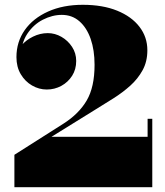

<svg xmlns="http://www.w3.org/2000/svg" viewBox="-20 -780 689 800"><path d="M40 0V-135L244 -264.5Q308.5 -305.5 341.2 -361.2Q374 -417 374 -510Q374 -571 357.8 -617.8Q341.5 -664.5 311 -691.2Q280.5 -718 237.5 -718Q198 -718 158.8 -698Q119.5 -678 93.5 -638.8Q67.5 -599.5 67.5 -542H49.5Q49.5 -567 68.8 -590Q88 -613 117.8 -627.5Q147.5 -642 179 -642Q209 -642 236 -626.5Q263 -611 280.2 -584.8Q297.5 -558.5 297.5 -526Q297.5 -491 280.5 -464.2Q263.5 -437.5 235.5 -422.2Q207.5 -407 175 -407Q142.5 -407 113.5 -423.8Q84.5 -440.5 66.5 -470.8Q48.5 -501 48.5 -542Q48.5 -605.5 83.2 -654.8Q118 -704 180.5 -732Q243 -760 325 -760Q408 -760 468.2 -735.5Q528.5 -711 561.2 -668.2Q594 -625.5 594 -570.5Q594 -523.5 574.2 -487.5Q554.5 -451.5 522.8 -423Q491 -394.5 453.5 -370.8Q416 -347 380 -325L194.5 -210H595V-285H614.5V0Z"/></svg>

Font: Bodoni Moda 11pt Black
Style: Regular
Weight: 900
Designer: Owen Earl
Foundry: indestructible type
Version: Version 2.004